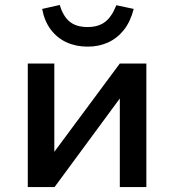

<svg xmlns="http://www.w3.org/2000/svg" viewBox="-20 -754 702 774"><path d="M92 0V-498H199V-142L463 -498H570V0H463V-357L200 0ZM333 -566Q286 -566 248 -583.5Q210 -601 184.5 -635Q159 -669 150 -718L221 -734Q234 -689 260.5 -667Q287 -645 333 -645Q377 -645 404 -666Q431 -687 449 -733L519 -718Q506 -667 479.5 -633.5Q453 -600 416 -583Q379 -566 333 -566Z"/></svg>

Font: Nunito Sans 7pt SemiBold
Style: Regular
Weight: 600
Designer: Vernon Adams
Foundry: Vernon Adams
Version: Version 3.101;gftools[0.9.27]